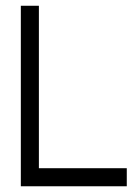

<svg xmlns="http://www.w3.org/2000/svg" viewBox="-20 -650 462 670"><path d="M52.7 -629.9H115.7V-63H422.4V0H52.7Z"/></svg>

Font: Fibel Vienna LRS
Style: Regular
Weight: 400
Designer: Peter Wiegel
Foundry: Peter Wioegel
Version: Version 000.000